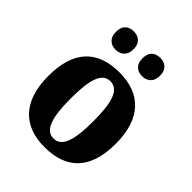

<svg xmlns="http://www.w3.org/2000/svg" viewBox="-213 -881 1015 1015"><g transform="rotate(45 294.0 -373.5)"><path d="M393 -620C425 -620 458 -638 458 -689C458 -740 425 -757 393 -757C358 -757 327 -740 327 -689C327 -638 358 -620 393 -620ZM194 -620C227 -620 260 -638 260 -689C260 -740 227 -757 194 -757C161 -757 129 -740 129 -689C129 -638 161 -620 194 -620ZM292 10C460 10 547 -82 547 -270C547 -458 452 -550 295 -550C128 -550 41 -458 41 -270C41 -82 136 10 292 10ZM294 -56C232 -56 209 -130 209 -270C209 -411 231 -483 293 -483C356 -483 379 -411 379 -270C379 -130 357 -56 294 -56Z"/></g></svg>

Font: Noto Serif Lao SemiCondensed ExtraBold
Style: Regular
Weight: 800
Width: 4
Designer: Monotype Design Team
Foundry: Monotype Imaging Inc.
Version: Version 2.003